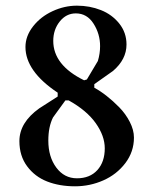

<svg xmlns="http://www.w3.org/2000/svg" viewBox="-20 -651 542 681"><path d="M246.1 9.8Q190.9 9.8 147.2 -7.3Q103.5 -24.4 76.2 -61.3Q48.8 -98.1 48.8 -150.4Q48.8 -216.3 119.1 -266.6L184.6 -308.6V-322.3Q70.3 -398.4 70.3 -484.4Q70.3 -522.9 97.2 -557.4Q124 -591.8 166.3 -611.3Q208.5 -630.9 252.9 -630.9Q298.3 -630.9 337.9 -615.2Q377.4 -599.6 403.1 -567.4Q428.7 -535.2 428.7 -493.2Q428.7 -440.4 380.9 -399.4L314.5 -352.5V-339.8Q335.4 -328.6 357.9 -311Q380.4 -293.5 403.1 -270.3Q425.8 -247.1 440.4 -218.5Q455.1 -189.9 455.1 -163.1Q455.1 -112.8 424.6 -72.5Q394 -32.2 346.4 -11.2Q298.8 9.8 246.1 9.8ZM278.3 -366.2 288.1 -369.1 327.1 -434.6Q335 -460.9 335 -487.3Q335 -530.8 311.8 -567.1Q288.6 -603.5 249 -603.5Q214.8 -603.5 191.9 -574.7Q168.9 -545.9 168.9 -505.9Q168.9 -419.9 278.3 -366.2ZM252.9 -18.6Q298.8 -18.6 325.2 -47.6Q351.6 -76.7 351.6 -125Q351.6 -168.9 319.6 -214.1Q287.6 -259.3 223.6 -294.9H211.9L168 -234.4Q151.4 -201.2 151.4 -152.3Q151.4 -94.7 179.7 -56.6Q208 -18.6 252.9 -18.6Z"/></svg>

Font: Comprehension SemiBold
Style: Regular
Weight: 600
Designer: Alfredo Marco Pradil
Foundry: Alfredo Marco Pradil
Version: 1.0